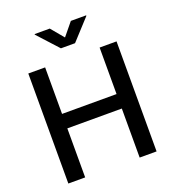

<svg xmlns="http://www.w3.org/2000/svg" viewBox="-165 -1069 1074 1193"><g transform="rotate(-20 372.5 -472.0)"><path d="M80.6 0V-727.5H191.9V-419.9H552.2V-727.5H664.1V0H552.2V-324.2H191.9V0ZM301.3 -944.3 371.6 -859.9 440.9 -944.3H542V-940.4L418 -805.2H324.7L201.2 -940.4V-944.3Z"/></g></svg>

Font: Inter Medium
Style: Regular
Weight: 500
Designer: Rasmus Andersson
Foundry: rsms
Version: Version 4.001;git-9221beed3